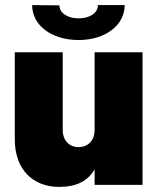

<svg xmlns="http://www.w3.org/2000/svg" viewBox="-20 -725 621 753"><path d="M288 -568C393 -568 469 -626 469 -705H364C364 -674 332 -653 288 -653C245 -653 213 -674 213 -704L106 -705C106 -626 182 -568 288 -568ZM351 -520V-215C351 -174 325 -148 288 -148C251 -148 226 -175 226 -215V-520H38V-179C38 -60 109 8 212 8C280 8 325 -15 351 -61V0H539V-520Z"/></svg>

Font: Arthouse Owned Black
Style: Regular
Weight: 900
Designer: Jeremy Tribby
Foundry: Tribby Type
Version: Version 1.000;PS 001.000;hotconv 1.0.88;makeotf.lib2.5.64775